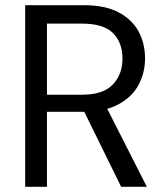

<svg xmlns="http://www.w3.org/2000/svg" viewBox="-20 -720 637 740"><path d="M77 0V-700H303Q385 -700 437 -672.5Q489 -645 514 -599Q539 -553 539 -495Q539 -439 513.5 -392Q488 -345 435 -317Q382 -289 299 -289H161V0ZM447 0 293 -313H387L546 0ZM161 -355H297Q377 -355 414.5 -394Q452 -433 452 -494Q452 -556 415.5 -592.5Q379 -629 296 -629H161Z"/></svg>

Font: DM Sans 10pt
Style: Regular
Weight: 400
Version: Version 4.004;gftools[0.9.30]